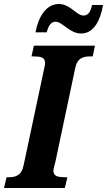

<svg xmlns="http://www.w3.org/2000/svg" viewBox="-40 -943 537 963"><path d="M367 -775C433 -775 464 -845 477 -918H422C416 -891 406 -865 379 -865C343 -865 313 -923 255 -923C190 -923 152 -856 138 -781H194C202 -808 212 -834 239 -834C274 -834 308 -775 367 -775ZM-20 0H285L298 -54H287C253 -54 228 -58 228 -86C228 -97 233 -111 238 -132L337 -600C347 -653 378 -660 414 -660H425L436 -714H130L118 -660H128C163 -660 186 -656 186 -628C186 -622 185 -611 180 -592L78 -112C67 -61 36 -54 3 -54H-7Z"/></svg>

Font: Noto Serif Condensed Extra
Style: Italic
Weight: 800
Width: 3
Italic angle: -12°
Designer: Monotype Design Team
Foundry: Monotype Imaging Inc.
Version: Version 1.901